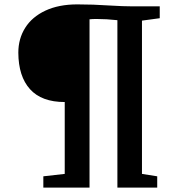

<svg xmlns="http://www.w3.org/2000/svg" viewBox="-20 -855 822 875"><path d="M275 -390Q169.5 -390 116.8 -448.5Q64 -507 63.5 -615Q63.5 -678.5 94.8 -728.2Q126 -778 186.8 -806.5Q247.5 -835 332.5 -835Q404.5 -835 477.5 -830Q542.5 -826 586 -826H708V-772L627 -761V-62.5L696.5 -51.5V0H515V-763Q465.5 -768.5 420 -768.5Q400 -768.5 388 -767V0H177.5V-51.5L275 -62.5Z"/></svg>

Font: Merriweather Text
Style: Bold
Weight: 700
Designer: Eben Sorkin
Foundry: Eben Sorkin
Version: Version 2.100